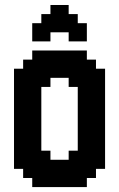

<svg xmlns="http://www.w3.org/2000/svg" viewBox="-20 -761 484 781"><path d="M111.1 -666.7H148.1V-703.7H185.2V-740.7H259.3V-703.7H296.3V-666.7H333.3V-592.6H259.3V-629.6H185.2V-592.6H111.1ZM37 -481.5H74.1V-518.5H111.1V-555.6H333.3V-518.5H370.4V-481.5H407.4V-74.1H370.4V-37H333.3V0H111.1V-37H74.1V-74.1H37ZM259.3 -148.1H296.3V-407.4H259.3V-444.4H185.2V-407.4H148.1V-148.1H185.2V-111.1H259.3Z"/></svg>

Font: Jersey 15
Style: Regular
Weight: 400
Designer: Sarah Cadigan-Fried
Version: Version 1.001; ttfautohint (v1.8.4.7-5d5b)